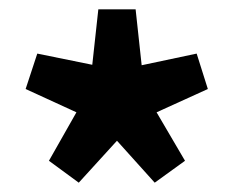

<svg xmlns="http://www.w3.org/2000/svg" viewBox="-20 -732 502 412"><path d="M149 -340 231 -430 312 -340 377 -387 316 -491 426 -541 402 -617 284 -592 271 -712H191L178 -593L60 -617L35 -541L144 -491L85 -387Z"/></svg>

Font: Source Sans Pro
Style: Bold
Weight: 700
Designer: Paul D. Hunt
Foundry: Adobe Systems Incorporated
Version: Version 3.006;hotconv 1.0.111;makeotfexe 2.5.65597